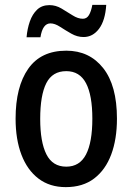

<svg xmlns="http://www.w3.org/2000/svg" viewBox="-20 -758 543 788"><path d="M460 -271Q460 -187 436.5 -124Q413 -61 366.5 -25.5Q320 10 250 10Q184 10 138 -25Q92 -60 68 -123Q44 -186 44 -271Q44 -402 96 -476Q148 -550 252 -550Q347 -550 403.5 -478.5Q460 -407 460 -271ZM145 -270Q145 -175 170.5 -124.5Q196 -74 252 -74Q307 -74 333 -124Q359 -174 359 -271Q359 -367 333 -416.5Q307 -466 252 -466Q195 -466 170 -416.5Q145 -367 145 -270ZM89 -605Q92 -640 102.5 -670Q113 -700 132.5 -718.5Q152 -737 183 -737Q209 -737 232.5 -723Q256 -709 278 -695Q300 -681 320 -681Q336 -681 345 -696Q354 -711 359 -738H416Q412 -674 386.5 -640Q361 -606 323 -606Q297 -606 272.5 -620Q248 -634 226.5 -648Q205 -662 187 -662Q155 -662 146 -605Z"/></svg>

Font: Noto Sans Condensed Medium
Style: Regular
Weight: 500
Width: 3
Designer: Monotype Design Team
Foundry: Monotype Imaging Inc.
Version: Version 2.013; ttfautohint (v1.8.4.7-5d5b)